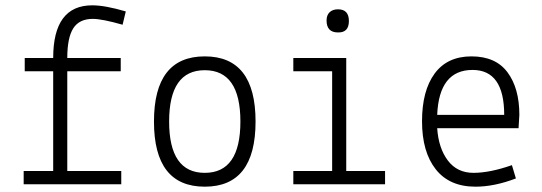

<svg xmlns="http://www.w3.org/2000/svg" viewBox="-20 -693 2040 722"><path d="M69 0V-50H180V-425H73V-475H180Q180 -673 327 -673Q375 -673 453 -650L441 -600Q364 -622 329 -622Q278 -622 255.5 -586.5Q233 -551 233 -475H434V-425H233V-50H436V0Z M559 -236Q559 -481 750 -481Q941 -481 941 -236Q941 9 750 9Q559 9 559 -236ZM750 -429Q616 -429 616 -236Q616 -43 750 -43Q884 -43 884 -236Q884 -429 750 -429Z M1083 0V-50H1229V-425H1083V-475H1282V-50H1428V0ZM1208 -616Q1208 -636 1219.5 -647Q1231 -658 1251 -658Q1292 -658 1292 -614Q1292 -570 1251 -571Q1208 -571 1208 -616Z M1933 -261 1930 -211H1624Q1629 -136 1664 -89.5Q1699 -43 1760.5 -43Q1822 -43 1905 -72L1920 -22Q1839 9 1768 9Q1670 9 1618.5 -56.5Q1567 -122 1567 -237Q1567 -352 1614.5 -416.5Q1662 -481 1753 -481Q1844 -481 1888.5 -421Q1933 -361 1933 -261ZM1757 -430Q1631 -430 1624 -261H1876Q1876 -430 1757 -430Z"/></svg>

Font: Lekton
Style: Regular
Weight: 400
Designer: Paolo Mazzetti, Luciano Perondi, Raffaele Flato, Elena Papassissa, Emilio Macchia, Michela Povoleri, Tobias Seemiller, R
Version: Version 34.000